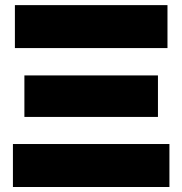

<svg xmlns="http://www.w3.org/2000/svg" viewBox="-20 -748 729 768"><path d="M31.7 0V-171.9H657.7V0ZM39.6 -555.7V-727.5H649.9V-555.7ZM77.6 -280.3V-446.3H611.8V-280.3Z"/></svg>

Font: Inter Display Black
Style: Regular
Weight: 900
Designer: Rasmus Andersson
Foundry: rsms
Version: Version 4.000;git-a52131595